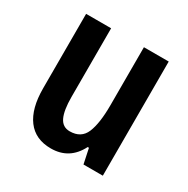

<svg xmlns="http://www.w3.org/2000/svg" viewBox="-131 -662 776 791"><g transform="rotate(30 257.0 -266.5)"><path d="M452 -543V0H360L345 -71H339Q298 10 210 10Q136 10 97.5 -41.5Q59 -93 59 -189V-543H178V-217Q178 -153 193 -121.5Q208 -90 242 -90Q296 -90 315 -135.5Q334 -181 334 -267V-543Z"/></g></svg>

Font: Noto Sans Disp Cond SemBd
Style: Regular
Weight: 600
Width: 3
Designer: Monotype Design Team
Foundry: Monotype Imaging Inc.
Version: Version 2.000;GOOG;noto-source:20170915:90ef993387c0; ttfaut